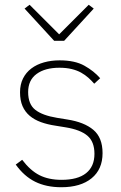

<svg xmlns="http://www.w3.org/2000/svg" viewBox="-20 -773 508 805"><path d="M237 12Q174 12 127.5 -11Q81 -34 46 -83L73 -103Q107 -58 145.5 -38.5Q184 -19 238 -19Q306 -19 341 -47Q376 -75 376 -128Q376 -179 346.5 -204Q317 -229 256 -239L213 -246Q179 -251 151.5 -261Q124 -271 104.5 -287.5Q85 -304 74.5 -328Q64 -352 64 -386Q64 -419 76.5 -444Q89 -469 111.5 -486Q134 -503 164.5 -511.5Q195 -520 230 -520Q294 -520 334 -497.5Q374 -475 400 -445L375 -422Q364 -435 350.5 -447Q337 -459 320 -468.5Q303 -478 280.5 -483.5Q258 -489 229 -489Q169 -489 133.5 -463Q98 -437 98 -387Q98 -336 128 -312.5Q158 -289 219 -279L262 -272Q333 -261 371.5 -228.5Q410 -196 410 -131Q410 -63 364 -25.5Q318 12 237 12ZM207 -602 83 -737 104 -753 228 -629 352 -753 373 -737 249 -602Z"/></svg>

Font: IBM Plex Sans Hebrew ExtraLight
Style: Regular
Weight: 200
Designer: Mike Abbink, Paul van der Laan, Pieter van Rosmalen, Yanek Iontef
Foundry: Bold Monday
Version: Version 1.2